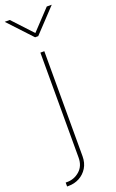

<svg xmlns="http://www.w3.org/2000/svg" viewBox="-228 -787 627 1034"><g transform="rotate(-20 86.0 -270.0)"><path d="M75.2 -522.5H97.7V79.1Q97.7 117.7 80.3 145.8Q63 173.8 34.7 189Q6.3 204.1 -27.3 204.1H-36.1V181.6H-27.3Q13.2 181.6 44.2 154.3Q75.2 127 75.2 79.1ZM-19.5 -744.1 85.9 -630.9 192.4 -744.1H220.2V-743.2L94.7 -609.9H76.7L-47.9 -743.2V-744.1Z"/></g></svg>

Font: Inter 28pt Thin
Style: Regular
Weight: 250
Designer: Rasmus Andersson
Foundry: rsms
Version: Version 4.001;git-66647c0bb